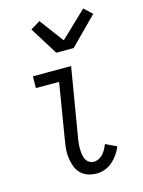

<svg xmlns="http://www.w3.org/2000/svg" viewBox="-118 -840 685 918"><g transform="rotate(-15 225.0 -381.5)"><path d="M246 8Q224 8 203.5 1.5Q183 -5 168 -19.5Q153 -34 145.5 -53.5Q138 -73 134.5 -94.5Q131 -116 132.5 -138Q134 -160 138 -182L184 -462H69L70 -520H259L201 -173Q199 -160 198 -147Q197 -134 197.5 -121.5Q198 -109 200 -96.5Q202 -84 207.5 -73.5Q213 -63 223.5 -56.5Q234 -50 246 -50Q259 -50 271 -56Q283 -62 292 -72Q301 -82 307.5 -94Q314 -106 319 -118L373 -92Q365 -72 352.5 -54Q340 -36 323.5 -21.5Q307 -7 286.5 0.5Q266 8 246 8ZM207 -600 121 -738 168 -767 257 -648 386 -771 426 -734 293 -600Z"/></g></svg>

Font: Iosevka Etoile Light
Style: Italic
Weight: 300
Italic angle: -9°
Designer: Belleve Invis
Foundry: Belleve Invis
Version: Version 22.1.2; ttfautohint (v1.8.4)